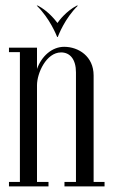

<svg xmlns="http://www.w3.org/2000/svg" viewBox="-20 -665 405 685"><path d="M115 -645H111C158 -599 181 -540 184 -533H186C189 -540 211 -599 258 -645H254C216 -625 191 -592 185 -583C178 -592 153 -625 115 -645ZM12 0H153V-16H112V-361C112 -404 145 -478 198 -478C230 -478 251 -453 251 -407V-16H210V0H353V-16H314V-396C314 -464 260 -498 209 -498C165 -498 128 -464 112 -419V-495H12V-479H51V-16H12Z"/></svg>

Font: Emberly
Style: Regular
Weight: 400
Designer: Rajesh Rajput
Foundry: Rajesh Rajput
Version: Version 1.000